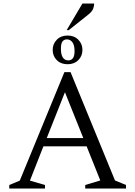

<svg xmlns="http://www.w3.org/2000/svg" viewBox="-20 -1077 773 1097"><path d="M33 0V-20L93 -45L348 -665H383L637 -46L700 -20V0H467V-20L553 -46L475 -241H228L151 -45L237 -20V0ZM247 -288H456L351 -550ZM366 -710Q328 -710 304.5 -733.5Q281 -757 281 -792Q281 -826 304.5 -850Q328 -874 366 -874Q404 -874 427.5 -850Q451 -826 451 -792Q451 -757 427.5 -733.5Q404 -710 366 -710ZM371 -732Q387 -732 396.5 -744.5Q406 -757 406 -785Q406 -818 394 -835Q382 -852 362 -852Q346 -852 337 -840Q328 -828 328 -799Q328 -732 371 -732ZM361 -905 451 -1057H518Q518 -1042 512 -1026.5Q506 -1011 485 -994L373 -905Z"/></svg>

Font: Spectral SC Light
Style: Regular
Weight: 300
Designer: Jean-Baptiste Levee
Foundry: Production Type
Version: Version 2.001